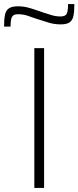

<svg xmlns="http://www.w3.org/2000/svg" viewBox="-49 -925 386 945"><path d="M120 0V-688H168V0ZM-29 -794Q-29 -830 -24.5 -852Q-20 -874 -5 -884Q10 -894 39 -894Q69 -894 97.5 -885.5Q126 -877 156 -866Q179 -859 201.5 -851.5Q224 -844 249 -844Q273 -844 279.5 -857.5Q286 -871 286 -905H317Q317 -869 312.5 -847Q308 -825 293.5 -815Q279 -805 250 -805Q217 -805 189.5 -814Q162 -823 132 -832Q109 -840 87 -847.5Q65 -855 40 -855Q16 -855 9.5 -841Q3 -827 3 -794Z"/></svg>

Font: Saira SemiExpanded ExtraLight
Style: Regular
Weight: 250
Width: 6
Designer: Hector Gatti with collaboration of the Omnibus-Type team
Foundry: Omnibus-Type
Version: Version 1.101